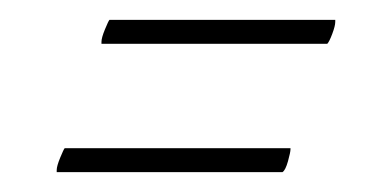

<svg xmlns="http://www.w3.org/2000/svg" viewBox="-20 -259 375 193"><path d="M82 -217Q82 -221 85.5 -229.5Q89 -238 90 -239H317V-237Q317 -233 314 -225Q311 -217 309 -215H82ZM37 -88Q37 -92 40.5 -100.5Q44 -109 45 -110H272V-109Q272 -106 269.5 -97Q267 -88 264 -86H37Z"/></svg>

Font: Fleur De Leah
Style: Regular
Weight: 400
Designer: Robert E. Leuschke
Foundry: Robert E. Leuschke
Version: Version 1.010; ttfautohint (v1.8.3)